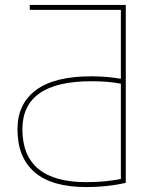

<svg xmlns="http://www.w3.org/2000/svg" viewBox="-20 -750 622 780"><path d="M471 -430V-710H101V-730H491V-7Q415 10 331 10Q191 10 121 -50Q51 -110 51 -225Q51 -328 126 -384Q201 -440 351 -440Q413 -440 471 -430ZM471 -410Q421 -420 351 -420Q71 -420 71 -225Q71 -10 331 -10Q407 -10 471 -23Z"/></svg>

Font: Mplus 1p Thin
Style: Regular
Weight: 250
Version: Version 1.061